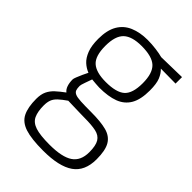

<svg xmlns="http://www.w3.org/2000/svg" viewBox="-219 -607 943 943"><g transform="rotate(45 252.5 -136.0)"><path d="M259 238Q177 238 133 223.5Q89 209 72 174.5Q55 140 55 82Q55 50 65 29Q75 8 93.5 -9Q112 -26 138 -45Q126 -54 120 -71.5Q114 -89 114 -112Q114 -118 119.5 -131.5Q125 -145 132 -161Q139 -177 146 -190Q123 -199 104.5 -216Q86 -233 74 -263.5Q62 -294 62 -342Q62 -402 83.5 -439Q105 -476 145 -493Q185 -510 238 -510Q267 -510 297 -506Q327 -502 344 -497L486 -500V-455L383 -456Q400 -440 410.5 -414.5Q421 -389 421 -342Q421 -279 400 -243Q379 -207 338 -191.5Q297 -176 235 -176Q228 -176 209.5 -177.5Q191 -179 182 -180Q176 -163 168.5 -142Q161 -121 161 -114Q161 -97 164.5 -87Q168 -77 180 -71.5Q192 -66 219 -64.5Q246 -63 293 -63Q358 -63 398 -52.5Q438 -42 456.5 -11Q475 20 475 82Q475 164 422 201Q369 238 259 238ZM260 195Q347 195 386 168.5Q425 142 425 83Q425 37 411.5 15Q398 -7 368 -13.5Q338 -20 289 -20Q280 -20 261.5 -20.5Q243 -21 223 -21.5Q203 -22 189 -22.5Q175 -23 173 -23Q147 -5 131.5 9.5Q116 24 110 40Q104 56 104 79Q104 121 116 147Q128 173 161.5 184Q195 195 260 195ZM238 -218Q311 -218 341 -245Q371 -272 371 -342Q371 -411 341 -439.5Q311 -468 238 -468Q171 -468 141 -439.5Q111 -411 111 -342Q111 -272 141 -245Q171 -218 238 -218Z"/></g></svg>

Font: Cairo Play Light
Style: Regular
Weight: 300
Version: Version 3.119